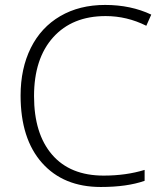

<svg xmlns="http://www.w3.org/2000/svg" viewBox="-20 -744 661 774"><path d="M405.8 -679.2Q271.5 -679.2 194.3 -593.5Q117.2 -507.8 117.2 -356.4Q117.2 -205.1 189.9 -120.6Q262.7 -36.1 397.9 -36.1Q487.8 -36.1 563 -59.1V-15.1Q492.2 9.8 386.2 9.8Q235.8 9.8 149.4 -87.4Q63 -184.6 63 -358.9Q63 -467.8 104.2 -550.8Q145.5 -633.8 222.9 -679Q300.3 -724.1 403.8 -724.1Q507.3 -724.1 589.8 -685.1L569.8 -640.1Q491.7 -679.2 405.8 -679.2Z"/></svg>

Font: OpenSans-Light
Style: Regular
Weight: 300
Foundry: Ascender Corporation
Version: Version 1.10